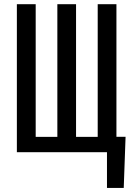

<svg xmlns="http://www.w3.org/2000/svg" viewBox="-20 -731 640 922"><path d="M151.4 -710.9H61V0H493.7V171.4H574.2L583 -74.2H539.1V-710.9H449.2V-73.7H345.2V-710.9H255.4V-73.7H151.4Z"/></svg>

Font: Roboto Mono
Style: Regular
Weight: 400
Monospace: yes
Designer: Google
Version: Version 3.000